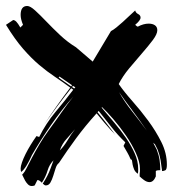

<svg xmlns="http://www.w3.org/2000/svg" viewBox="-20 -629 608 642"><path d="M447 -48Q448 -53 448 -56V-65Q448 -87 434.5 -117Q421 -147 401 -176Q381 -205 359 -230.5Q337 -256 321 -271L320 -269Q341 -244 362.5 -218.5Q384 -193 401.5 -167.5Q419 -142 430.5 -116Q442 -90 442 -65V-56Q442 -53 441 -48Q432 -54 428.5 -62.5Q425 -71 423.5 -78.5Q422 -86 421.5 -91Q421 -96 417 -96Q411 -110 406 -118.5Q401 -127 393 -141L399 -153Q374 -177 353.5 -203Q333 -229 310 -258L306 -254Q329 -226 345 -205Q361 -185 366 -177Q363 -182 349 -196Q334 -212 303 -250Q265 -208 234.5 -166.5Q204 -125 177 -84Q170 -79 166 -66.5Q162 -54 158 -41Q154 -28 148.5 -18.5Q143 -9 133 -9Q129 -9 123 -15Q140 -41 148.5 -64.5Q157 -88 159 -93Q145 -79 139 -58.5Q133 -38 120 -18Q118 -20 114 -23.5Q110 -27 105 -27L96 -9Q92 -7 86 -7Q79 -7 73.5 -12.5Q68 -18 64 -25Q60 -32 57.5 -38Q55 -44 54 -45L57 -48Q62 -53 69 -67Q76 -81 86.5 -101Q97 -121 111 -145Q125 -169 144 -195Q164 -222 184.5 -251.5Q205 -281 225 -306Q186 -262 151 -211.5Q116 -161 87 -111Q78 -91 69 -76Q60 -61 51 -54Q49 -57 49 -66Q49 -73 53.5 -86Q58 -99 65.5 -114Q73 -129 82.5 -144.5Q92 -160 102 -174L111 -171Q134 -217 165 -254Q196 -291 225 -329L218 -334Q195 -305 172.5 -275Q150 -245 128 -213Q149 -245 170.5 -275.5Q192 -306 215 -336Q188 -356 162.5 -373Q137 -390 111 -412Q85 -434 57.5 -465.5Q30 -497 0 -546L24 -562Q29 -562 34.5 -556.5Q40 -551 48 -537L57 -546Q49 -565 49 -579Q49 -609 71 -609Q81 -609 97.5 -594Q114 -579 135 -557Q156 -535 181 -511.5Q206 -488 234 -471L290 -423L351 -525Q359 -529 369.5 -537.5Q380 -546 390.5 -555.5Q401 -565 412 -575.5Q423 -586 432 -594Q434 -586 442 -582Q450 -578 450 -570Q450 -561 432 -546Q438 -540 441 -540Q460 -550 477 -550Q490 -550 498 -544.5Q506 -539 506 -528Q506 -515 491 -495Q476 -475 455 -451Q434 -427 412 -400.5Q390 -374 377 -348Q395 -322 422.5 -291Q450 -260 475.5 -225.5Q501 -191 519.5 -154Q538 -117 538 -78Q538 -62 532.5 -59.5Q527 -57 522 -57Q520 -75 517 -93Q514 -111 507 -129L498 -147Q496 -148 492 -152L504 -129Q511 -111 513.5 -94.5Q516 -78 516 -60Q511 -60 507 -59.5Q503 -59 501 -57V-39Q493 -20 480 -20Q471 -20 461.5 -27Q452 -34 447 -39ZM180 -126Q194 -140 206 -160Q217 -179 231 -197Q217 -181 203 -165Q188 -149 180 -126ZM378 -321Q396 -289 421 -257.5Q446 -226 471 -192Q448 -226 423 -259Q398 -292 378 -321ZM179 -373 176 -370Q177 -369 183 -364.5Q189 -360 196.5 -355Q204 -350 210 -345.5Q216 -341 218 -340L221 -344ZM232 -337 224 -342 221 -338 228 -333ZM367 -176 366 -177Z"/></svg>

Font: Finger Paint
Style: Regular
Weight: 400
Designer: Ralph du Carrois
Foundry: Ralph du Carrois
Version: Version 1.001